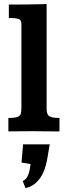

<svg xmlns="http://www.w3.org/2000/svg" viewBox="-20 -659 348 963"><path d="M22 0Q22 -2.4 22 -12.2Q22 -22 22 -33.9Q22 -45.9 22 -55.4Q22 -64.9 22 -67.4Q54.7 -67.4 68.1 -72.8Q81.5 -78.1 84.5 -89.8Q87.4 -101.6 87.4 -121.6V-538.6Q87.4 -560.1 71.3 -564.5Q55.2 -568.8 24.4 -569.3V-636.2Q35.6 -636.2 55.7 -636.2Q75.7 -636.2 94.7 -636.5Q113.8 -636.7 122.1 -636.7Q144.5 -637.2 167 -637.5Q189.5 -637.7 213.9 -638.7V-112.3Q213.9 -84 228 -75.7Q242.2 -67.4 278.3 -67.4V0Q247.6 0 216.8 -0.2Q186 -0.5 146 -1Q107.9 -1 79.3 -0.5Q50.8 0 22 0ZM107.9 284.2 94.2 249.5Q110.4 240.7 117.9 225.8Q125.5 210.9 128.7 194.1Q131.8 177.2 133.3 164.1L87.9 156.2L95.7 64.9H229.5L218.3 129.9Q207 201.2 177.7 238.8Q148.4 276.4 107.9 284.2Z"/></svg>

Font: Kameron SemiBold
Style: Regular
Weight: 600
Designer: Vernon Adams
Foundry: Vernon Adams
Version: Version 1.100